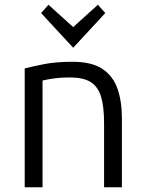

<svg xmlns="http://www.w3.org/2000/svg" viewBox="-20 -788 611 808"><path d="M84 0V-500Q115 -508 165 -518Q215 -528 285 -528Q366 -528 411 -498Q456 -468 474.5 -414.5Q493 -361 493 -290V0H418V-269Q418 -340 405 -382Q392 -424 361 -443Q330 -462 275 -462Q233 -462 201 -457Q169 -452 159 -449V0ZM288 -587 153 -733 184 -768 288 -674 392 -768 423 -733Z"/></svg>

Font: Ubuntu Sans
Style: Regular
Weight: 400
Designer: Dalton Maag Ltd
Foundry: Dalton Maag Ltd
Version: Version 1.006; ttfautohint (v1.8.4.7-5d5b)